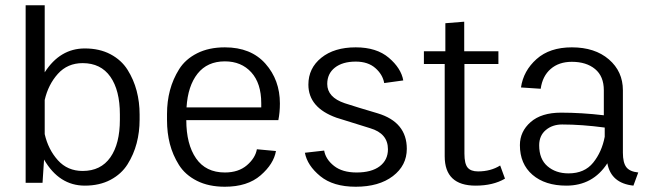

<svg xmlns="http://www.w3.org/2000/svg" viewBox="-20 -695 2465 730"><path d="M510.8 -260V-240Q510.8 -193.3 499.6 -150.4Q488.3 -107.5 465 -70.4Q441.7 -33.3 400 -11.2Q358.3 10.8 302.5 10.8Q205 10.8 147.5 -88.3L141.7 0H77.5V-675H150V-420Q208.3 -510.8 302.5 -510.8Q358.3 -510.8 400 -488.8Q441.7 -466.7 465 -429.6Q488.3 -392.5 499.6 -349.6Q510.8 -306.7 510.8 -260ZM150 -315V-185Q163.3 -126.7 200 -85.8Q236.7 -45 294.2 -45Q363.3 -45 399.6 -96.7Q435.8 -148.3 435.8 -240V-260Q435.8 -351.7 399.6 -403.3Q363.3 -455 294.2 -455Q236.7 -455 200 -414.2Q163.3 -373.3 150 -315Z M615 -238.3V-261.7Q615 -309.2 626.2 -351.7Q637.5 -394.2 661.2 -432.1Q685 -470 729.6 -492.5Q774.2 -515 835 -515Q934.2 -515 989.2 -452.9Q1044.2 -390.8 1044.2 -301.7Q1044.2 -267.5 1038.3 -238.3H688.3Q688.3 -146.7 725.4 -92.9Q762.5 -39.2 835 -39.2Q886.7 -39.2 918.8 -66.7Q950.8 -94.2 956.7 -127.5L1029.2 -120.8Q1020.8 -71.7 970.8 -28.3Q920.8 15 835 15Q773.3 15 728.8 -7.5Q684.2 -30 660.4 -67.9Q636.7 -105.8 625.8 -147.9Q615 -190 615 -238.3ZM689.2 -286.7H973.3V-302.5Q973.3 -378.3 935.4 -420Q897.5 -461.7 835 -461.7Q768.3 -461.7 731.2 -415Q694.2 -368.3 689.2 -286.7Z M1139.2 -114.2 1212.5 -122.5Q1218.3 -89.2 1250 -64.2Q1281.7 -39.2 1335.8 -39.2Q1392.5 -39.2 1423.8 -62.9Q1455 -86.7 1455 -127.5Q1455 -187.5 1387.5 -207.5Q1260.8 -246.7 1259.2 -247.5Q1152.5 -285.8 1152.5 -373.3Q1152.5 -435.8 1201.7 -475.4Q1250.8 -515 1332.5 -515Q1411.7 -515 1458.3 -475.4Q1505 -435.8 1513.3 -389.2L1440.8 -379.2Q1435 -411.7 1407.1 -436.2Q1379.2 -460.8 1332.5 -460.8Q1282.5 -460.8 1253.3 -437.9Q1224.2 -415 1224.2 -375.8Q1224.2 -325 1290.8 -302.5Q1336.7 -287.5 1415.8 -264.2Q1526.7 -230.8 1526.7 -129.2Q1526.7 -65.8 1473.8 -25.4Q1420.8 15 1332.5 15Q1246.7 15 1197.5 -25.4Q1148.3 -65.8 1139.2 -114.2Z M1591.7 -451.7V-500H1673.3V-606.7L1745 -612.5V-500H1875V-451.7H1745.8V-110.8Q1745.8 -72.5 1757.9 -57.9Q1770 -43.3 1797.5 -43.3Q1845.8 -43.3 1881.7 -65.8L1900 -15.8Q1855 10.8 1788.3 10.8Q1670.8 10.8 1670.8 -100.8V-451.7Z M1956.7 -143.3Q1956.7 -195 1997.5 -230.8Q2038.3 -266.7 2113.3 -266.7Q2190.8 -266.7 2275.8 -256.7V-351.7Q2275.8 -405 2242.5 -432.5Q2209.2 -460 2154.2 -460Q2105 -460 2073.8 -432.9Q2042.5 -405.8 2035.8 -357.5L1960.8 -362.5Q1970 -425.8 2020 -470.4Q2070 -515 2154.2 -515Q2241.7 -515 2295 -469.2Q2348.3 -423.3 2348.3 -351.7V-114.2Q2348.3 -76.7 2361.2 -59.6Q2374.2 -42.5 2406.7 -39.2L2388.3 10.8Q2303.3 1.7 2289.2 -74.2Q2234.2 10.8 2133.3 10.8Q2052.5 10.8 2004.6 -30.4Q1956.7 -71.7 1956.7 -143.3ZM2279.2 -210Q2191.7 -221.7 2117.5 -221.7Q2080 -221.7 2055 -200.4Q2030 -179.2 2030 -142.5Q2030 -90 2061.7 -62.9Q2093.3 -35.8 2141.7 -35.8Q2202.5 -35.8 2235.4 -76.7Q2268.3 -117.5 2279.2 -175Z"/></svg>

Font: Boon
Style: Regular
Weight: 400
Designer: Sungsit Sawaiwan
Foundry: FontUni
Version: Version 3.0